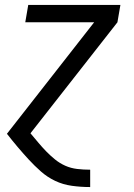

<svg xmlns="http://www.w3.org/2000/svg" viewBox="-20 -540 540 775"><path d="M343 215Q306 215 270 210Q234 205 202.5 190Q171 175 145 152Q119 129 96 104Q73 79 51 53Q29 27 8 0L360 -450H82L94 -520H466L454 -450L103 -2Q119 17 134.5 35.5Q150 54 166.5 71Q183 88 202 103.5Q221 119 243.5 129Q266 139 291.5 142Q317 145 343 145H344V215Z"/></svg>

Font: Iosevka SS04 Oblique
Style: Regular
Weight: 400
Italic angle: -9°
Monospace: yes
Designer: Belleve Invis
Foundry: Belleve Invis
Version: Version 19.0.0; ttfautohint (v1.8.4)